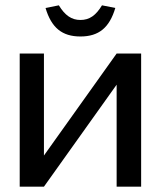

<svg xmlns="http://www.w3.org/2000/svg" viewBox="-20 -701 603 721"><path d="M54 0H145L418 -383V0H510V-500H418L145 -117V-500H54ZM151 -671 201 -681C224 -643 249 -626 282 -626C316 -626 340 -643 363 -681L413 -671C391 -597 351 -564 282 -564C213 -564 173 -597 151 -671Z"/></svg>

Font: LT Wave Alt
Style: Regular
Weight: 400
Designer: Daniel Lyons
Version: Version 2.5 (Glyphs App)